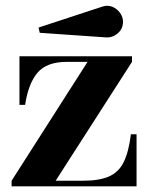

<svg xmlns="http://www.w3.org/2000/svg" viewBox="-20 -659 528 679"><path d="M350.1 -527.1 120.6 -543 116.2 -561.5 340.1 -635Q359.6 -642.1 376.7 -635.3Q393.8 -628.4 404.4 -613.6Q415 -598.9 415 -581.8Q415 -556.4 395.3 -540.2Q375.5 -523.9 350.1 -527.1ZM216.1 -440.2Q145.5 -440.2 112.9 -402.1Q80.3 -364 68.8 -288.1H48.8V-460H446.8V-440.2L176.8 -19.8H272.5Q331.1 -19.8 365.6 -35Q400.1 -50.3 417.7 -86.2Q435.3 -122.1 442.9 -184.1H462.9V0H21V-19.8L289.6 -440.2Z"/></svg>

Font: Bodoni* 11
Style: Bold
Weight: 700
Version: Version 2.000; ttfautohint (v1.8.1)